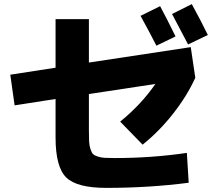

<svg xmlns="http://www.w3.org/2000/svg" viewBox="-20 -870 1040 933"><path d="M897 18Q704 43 496 43Q354 43 302 -7.5Q250 -58 250 -202V-389L51 -358L30 -507L250 -541V-777H412V-566L907 -641L929 -492Q889 -404 821.5 -318Q754 -232 673 -167L564 -279Q667 -363 735 -462L412 -413V-236Q412 -202 413 -182.5Q414 -163 419.5 -146Q425 -129 431.5 -122Q438 -115 454.5 -109.5Q471 -104 488.5 -103Q506 -102 538 -102Q717 -102 888 -127ZM833 -693 740 -648Q715 -698 663 -793L758 -840Q789 -783 833 -693ZM990 -700 894 -654Q840 -758 816 -802L912 -850Q958 -766 990 -700Z"/></svg>

Font: Mplus 1p ExtraBold
Style: Regular
Weight: 800
Version: Version 1.061